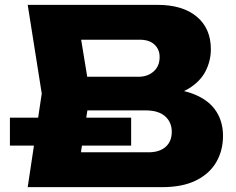

<svg xmlns="http://www.w3.org/2000/svg" viewBox="-20 -770 970 790"><path d="M20.8 -285.8H519.6V-171H20.8ZM624.8 -367.2 642 -406.4Q728.6 -404.2 785.4 -379.4Q842.2 -354.6 869.9 -311.5Q897.6 -268.4 897.6 -211Q897.6 -150.4 869.7 -102.6Q841.8 -54.8 786.2 -27.4Q730.6 0 647.4 0H94L151.8 -385L94 -750H627.6Q731.6 -750 789.6 -701.5Q847.6 -653 847.6 -567.4Q847.6 -520 825.8 -477.2Q804 -434.4 755.3 -404.9Q706.6 -375.4 624.8 -367.2ZM298.4 -48.4 219.2 -143.4H591.4Q636 -143.4 661.4 -165.7Q686.8 -188 686.8 -228Q686.8 -267 659.5 -291.4Q632.2 -315.8 578.6 -315.8H271.8V-454.2H550.6Q587.4 -454.2 612.1 -476Q636.8 -497.8 636.8 -535.6Q636.8 -566.6 615.6 -586.6Q594.4 -606.6 554.6 -606.6H219.8L298.4 -701.6L350.2 -385Z"/></svg>

Font: Unbounded
Style: Regular
Weight: 400
Designer: Luke Prowse, Jean-Baptiste Morizot, Fátima Lázaro, Florian Runge
Foundry: NaN
Version: Version 1.701;gftools[0.9.28.dev5+ged2979d]